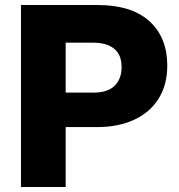

<svg xmlns="http://www.w3.org/2000/svg" viewBox="-20 -749 715 769"><path d="M64 -729H369Q507 -729 578.5 -664Q650 -599 650 -486Q650 -409 615 -353.5Q580 -298 516.5 -269Q453 -240 369 -240H243V0H64ZM354 -378Q411 -378 439 -405.5Q467 -433 467 -480Q467 -530 437 -554Q407 -578 354 -578H243V-378Z"/></svg>

Font: Mona Sans ExtraBold
Style: Regular
Weight: 800
Designer: Deni Anggara
Foundry: GitHub
Version: Version 2.000